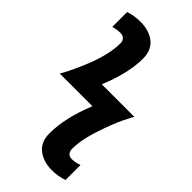

<svg xmlns="http://www.w3.org/2000/svg" viewBox="-317 -893 1204 1204"><g transform="rotate(45 285.5 -291.0)"><path d="M24.4 -229.5Q24.4 -228.5 38.6 -253.9Q52.7 -279.3 72.3 -321.8Q91.8 -364.3 111.8 -414.6Q131.8 -464.8 146 -523.9Q160.2 -583 160.2 -631.8Q160.2 -654.3 147.5 -666.5Q134.8 -678.7 115.2 -678.7Q78.1 -678.7 50.8 -668.9V-800.8Q95.7 -817.4 155.3 -817.4Q229.5 -817.4 278.8 -779.3Q328.1 -741.2 328.1 -665Q328.1 -534.2 258.8 -368.2H547.9Q543 -363.3 512.7 -301.3Q482.4 -239.3 447.8 -134.3Q413.1 -29.3 413.1 48.8Q413.1 72.3 425.3 84.5Q437.5 96.7 457 96.7Q489.3 96.7 522.5 84V216.8Q473.6 234.4 417 234.4Q342.8 234.4 293.5 195.8Q244.1 157.2 244.1 82Q244.1 -55.7 314.5 -229.5Z"/></g></svg>

Font: Gothic A1 Black
Style: Regular
Weight: 900
Version: Version 2.50